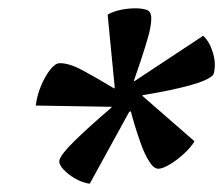

<svg xmlns="http://www.w3.org/2000/svg" viewBox="-20 -739 537 462"><path d="M196 -297Q179 -299 161.5 -309Q144 -319 132.5 -331.5Q121 -344 123 -353Q125 -366 159 -399.5Q193 -433 248 -480L249 -482L66 -485Q69 -509 78.5 -532Q88 -555 100.5 -571Q113 -587 124 -587Q147 -587 178.5 -570Q210 -553 255 -526L256 -529L239 -704Q254 -712 271.5 -715.5Q289 -719 306 -719Q323 -719 333.5 -715Q344 -711 344 -695Q344 -677 336.5 -650.5Q329 -624 319.5 -595.5Q310 -567 302 -544H304L469 -653Q482 -641 489.5 -620.5Q497 -600 497 -583Q497 -578 496 -570Q495 -562 493 -559Q482 -546 436.5 -533.5Q391 -521 323 -510V-508L448 -399Q439 -384 422 -368.5Q405 -353 388 -343Q371 -333 361 -333Q350 -333 339 -350.5Q328 -368 319 -393Q310 -418 303.5 -440Q297 -462 295 -471L291 -470Z"/></svg>

Font: Texturina 72pt 72pt Regular
Style: Bold Italic
Weight: 700
Italic angle: -11°
Designer: Guillermo Torres Carreño
Foundry: Omnibus-Type
Version: Version 1.002; ttfautohint (v1.8.3)